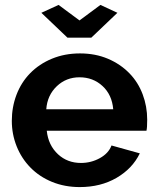

<svg xmlns="http://www.w3.org/2000/svg" viewBox="-20 -750 639 780"><path d="M254 -597H351L457 -698L388 -730L303 -667L218 -730L148 -698ZM548 -127 433 -159Q421 -127 385.5 -107.5Q350 -88 309 -88Q254 -88 216 -123Q176 -160 170 -219H575Q578 -230 578 -264Q578 -318 559.5 -367Q541 -416 506 -452Q469 -490 418 -511.5Q367 -533 305 -533Q243 -533 191 -511.5Q139 -490 102 -452Q66 -415 47 -365Q28 -315 28 -259Q28 -205 47.5 -156Q67 -107 103 -70Q140 -32 191.5 -11Q243 10 304 10Q389 10 453.5 -27.5Q518 -65 548 -127ZM211 -400Q249 -436 303 -436Q358 -436 396.5 -400.5Q435 -365 440 -306H168Q172 -363 211 -400Z"/></svg>

Font: RT Raleway Bold
Style: Regular
Weight: 400
Designer: Matt McInerney, Pablo Impallari, Rodrigo Fuenzalida — Edited by Milan Moffatt in April 2016
Foundry: Matt McInerney, Pablo Impallari, Rodrigo Fuenzalida — Edited by Milan Moffatt in April 2016
Version: Version 3.001